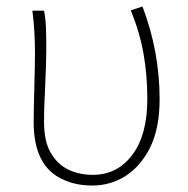

<svg xmlns="http://www.w3.org/2000/svg" viewBox="-20 -560 582 593"><path d="M174 -6Q84 -46 84 -183Q84 -218 86 -290Q88 -360 88 -396Q88 -466 80 -527H116Q121 -502 122 -471.5Q123 -441 123 -409Q123 -365 119 -281Q118 -262 117 -237Q116 -212 116 -184Q116 -121 138 -86Q158 -52 191.5 -36Q225 -20 267 -20Q342 -20 388.5 -81.5Q435 -143 435 -254Q435 -327 423.5 -393Q412 -459 384 -528L420 -540Q473 -401 473 -253Q473 -165 444 -105Q415 -47 368.5 -17Q322 13 265 13Q213 13 174 -6Z"/></svg>

Font: Merged Yaku Han JP Thin
Style: Regular
Weight: 250
Designer: Ryoko NISHIZUKA 西塚涼子 (kana, bopomofo & ideographs); Paul D. Hunt (Latin, Greek & Cyrillic); Sandoll Communications 산돌커뮤니
Foundry: Adobe
Version: Version 2.004